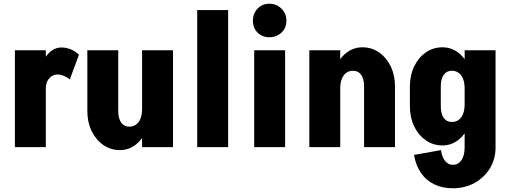

<svg xmlns="http://www.w3.org/2000/svg" viewBox="-20 -790 2741 1031"><path d="M60 0V-520H226V0ZM180 -316Q180 -379 197 -428.5Q214 -478 243.5 -506.5Q273 -535 310 -535L290 -390Q262 -390 244 -369Q226 -348 226 -316ZM355 -364Q339 -376 322 -383Q305 -390 290 -390L310 -535Q335 -535 360 -525Q385 -515 404 -496Z M909 -520V0H743V-520ZM615 -520V-193H449V-520ZM615 -194Q615 -154 630.5 -132Q646 -110 674 -110L624 16Q574 16 534.5 -11.5Q495 -39 472 -86.5Q449 -134 449 -194ZM789 -204Q789 -141 767.5 -91.5Q746 -42 708.5 -13Q671 16 624 16L674 -110Q706 -110 724.5 -135Q743 -160 743 -204Z M1039 0V-736H1205V0Z M1345 0V-520H1511V0ZM1427 -590Q1388 -590 1363 -615Q1338 -640 1338 -679Q1338 -717 1363 -743.5Q1388 -770 1427 -770Q1465 -770 1491.5 -743.5Q1518 -717 1518 -679Q1518 -640 1491.5 -615Q1465 -590 1427 -590Z M1641 0V-520H1807V0ZM1935 0V-327H2101V0ZM1935 -326Q1935 -366 1919.5 -388Q1904 -410 1876 -410L1926 -536Q1976 -536 2015.5 -508.5Q2055 -481 2078 -433.5Q2101 -386 2101 -326ZM1761 -316Q1761 -379 1782.5 -429Q1804 -479 1841.5 -507.5Q1879 -536 1926 -536L1876 -410Q1844 -410 1825.5 -385Q1807 -360 1807 -316Z M2475 12V-520H2641V12ZM2181 -218V-327H2347V-218ZM2347 -326H2181Q2181 -386 2204 -433.5Q2227 -481 2266.5 -508.5Q2306 -536 2356 -536L2406 -410Q2378 -410 2362.5 -388Q2347 -366 2347 -326ZM2521 -316H2475Q2475 -360 2456.5 -385Q2438 -410 2406 -410L2356 -536Q2403 -536 2440.5 -507.5Q2478 -479 2499.5 -429Q2521 -379 2521 -316ZM2347 -219Q2347 -179 2362.5 -157Q2378 -135 2406 -135L2356 -9Q2306 -9 2266.5 -36.5Q2227 -64 2204 -111.5Q2181 -159 2181 -219ZM2521 -229Q2521 -166 2499.5 -116.5Q2478 -67 2440.5 -38Q2403 -9 2356 -9L2406 -135Q2438 -135 2456.5 -160Q2475 -185 2475 -229ZM2641 1Q2641 64 2611 113.5Q2581 163 2529 192Q2477 221 2411 221V95Q2441 95 2458 70Q2475 45 2475 1ZM2348 16Q2353 53 2370 74Q2387 95 2412 95V221Q2356 221 2312 200Q2268 179 2240.5 138.5Q2213 98 2203 42Z"/></svg>

Font: Akshar Light
Style: Regular
Weight: 300
Designer: Tall Chai
Foundry: Tall Chai
Version: Version 1.100